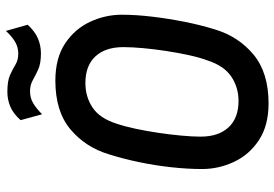

<svg xmlns="http://www.w3.org/2000/svg" viewBox="-160 -760 932 652"><g transform="rotate(-90 306.0 -434.0)"><path d="M281 12Q206 12 156.5 -20.5Q107 -53 82.5 -105Q58 -157 58 -214Q58 -262 64 -317.5Q70 -373 81.5 -428Q93 -483 108 -530Q132 -610 193 -661Q254 -712 358 -712Q434 -712 483.5 -679.5Q533 -647 557.5 -595Q582 -543 582 -486Q582 -439 575.5 -384Q569 -329 558 -273.5Q547 -218 532 -170Q508 -90 446.5 -39Q385 12 281 12ZM289 -90Q336 -90 372.5 -115Q409 -140 427 -196Q437 -223 445 -260Q453 -297 459 -336.5Q465 -376 468.5 -414Q472 -452 472 -481Q472 -542 440.5 -576Q409 -610 350 -610Q303 -610 266.5 -585.5Q230 -561 212 -504Q203 -478 195 -440.5Q187 -403 181 -362.5Q175 -322 171.5 -284Q168 -246 168 -219Q168 -158 199.5 -124Q231 -90 289 -90ZM244 -757 224 -830Q246 -855 270 -865Q294 -875 320 -875Q357 -875 377 -866Q397 -857 412.5 -847.5Q428 -838 450 -838Q472 -838 490.5 -849Q509 -860 527 -880L548 -806Q525 -781 501 -771Q477 -761 451 -761Q416 -761 395.5 -770.5Q375 -780 359 -789Q343 -798 322 -798Q299 -798 281 -787Q263 -776 244 -757Z"/></g></svg>

Font: Finlandica Medium
Style: Italic
Weight: 500
Italic angle: -8°
Designer: Niklas Ekholm, Juho Hiilivirta, Jaakko Suomalainen
Foundry: Helsinki Type Studio
Version: Version 1.063